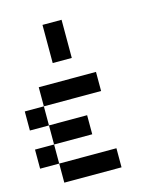

<svg xmlns="http://www.w3.org/2000/svg" viewBox="-128 -985 923 1080"><g transform="rotate(-15 333.5 -444.5)"><path d="M111.1 -444.4V-555.6H444.4V-444.4ZM111.1 0V-111.1H444.4V0ZM111.1 -222.2V-333.3H333.3V-222.2ZM0 -333.3V-444.4H111.1V-333.3ZM0 -111.1V-222.2H111.1V-111.1ZM333.3 -666.7H222.2V-888.9H333.3Z"/></g></svg>

Font: Pixeloid Mono
Style: Regular
Weight: 400
Monospace: yes
Designer: GGBotNet
Foundry: GGBotNet
Version: 0.5